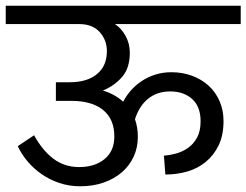

<svg xmlns="http://www.w3.org/2000/svg" viewBox="-30 -650 860 670"><path d="M329 -334Q370 -322 400 -295Q410 -315 426 -333.5Q442 -352 463.5 -366.5Q485 -381 511.5 -389.5Q538 -398 568 -398Q607 -398 640.5 -385.5Q674 -373 698.5 -350.5Q723 -328 736.5 -296.5Q750 -265 750 -228Q750 -178 733 -143Q716 -108 688 -85Q660 -62 623.5 -51.5Q587 -41 547 -41L542 -107Q561 -108 583.5 -114Q606 -120 625.5 -133.5Q645 -147 657.5 -169.5Q670 -192 670 -227Q670 -278 640.5 -304.5Q611 -331 564 -331Q519 -331 487.5 -306Q456 -281 441 -234Q446 -220 448.5 -204.5Q451 -189 451 -172Q451 -135 436.5 -103.5Q422 -72 395.5 -49Q369 -26 332 -13Q295 0 250 0Q211 0 177 -11.5Q143 -23 115 -42.5Q87 -62 66 -87Q45 -112 32 -140L89 -178Q118 -125 156.5 -96Q195 -67 246 -67Q301 -67 335 -95Q369 -123 369 -174Q369 -234 330 -266Q291 -298 219 -298H165V-363H213Q274 -363 308.5 -391.5Q343 -420 343 -472Q343 -510 318 -538Q293 -566 246 -566H-10V-630H810V-566H371Q393 -552 408 -525Q423 -498 423 -466Q423 -413 396.5 -382Q370 -351 329 -334Z"/></svg>

Font: Mukta
Style: Regular
Weight: 400
Designer: Girish Dalvi and Yashodeep Gholap
Foundry: Ek Type
Version: Version 2.538;PS 1.001;hotconv 16.6.51;makeotf.lib2.5.65220;